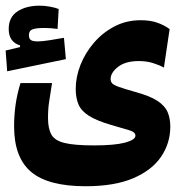

<svg xmlns="http://www.w3.org/2000/svg" viewBox="-38 -478 644 677"><path d="M264.2 178.7Q131.8 178.7 71.8 128.2Q11.7 77.6 11.7 -32.7Q11.7 -70.3 16.8 -107.7Q22 -145 34.2 -185.1H145.5Q139.2 -143.6 135.3 -119.4Q131.3 -95.2 131.3 -62Q131.3 -24.9 143.1 -3.7Q154.8 17.6 189.7 26.1Q224.6 34.7 293.5 34.7Q366.2 34.7 402.8 24.9Q439.5 15.1 439.5 0.5Q439.5 -12.2 419.2 -18.3Q398.9 -24.4 353.5 -37.6Q301.8 -52.7 274.9 -70.1Q248 -87.4 238.5 -110.4Q229 -133.3 229 -164.6Q229 -206.5 245.8 -249.3Q262.7 -292 293.5 -327.6Q324.2 -363.3 366 -385Q407.7 -406.7 458 -406.7Q491.7 -406.7 516.1 -398.2Q540.5 -389.6 560.1 -375.5L540 -239.7Q522.9 -249 500.5 -255.9Q478 -262.7 451.7 -262.7Q404.3 -262.7 378.2 -242.2Q352.1 -221.7 352.1 -199.7Q352.1 -190.4 357.4 -184.3Q362.8 -178.2 381.1 -171.6Q399.4 -165 439 -153.8Q491.2 -139.6 517.6 -122.1Q543.9 -104.5 553.2 -82.3Q562.5 -60.1 562.5 -31.7Q562.5 26.4 530.3 74.2Q498 122.1 431.9 150.4Q365.7 178.7 264.2 178.7ZM-12.7 -226.6 -18.1 -299.8 32.7 -312V-317.9Q-7.3 -330.1 -7.3 -375.5Q-7.3 -417.5 23.4 -437.7Q54.2 -458 102.1 -458Q119.1 -458 137.9 -454.6Q156.7 -451.2 168.9 -446.3L165 -376Q138.7 -379.4 119.1 -379.4Q90.8 -379.4 77.4 -374.8Q64 -370.1 64 -354.5Q64 -340.8 71.5 -336.4Q79.1 -332 95.2 -332Q110.8 -332 138.2 -336.4Q165.5 -340.8 187.5 -344.7L194.3 -269.5Z"/></svg>

Font: Cascadia Code NF
Style: Bold
Weight: 700
Monospace: yes
Designer: Aaron Bell
Foundry: Saja Typeworks
Version: Version 2404.023; ttfautohint (v1.8.4)